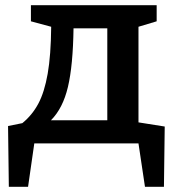

<svg xmlns="http://www.w3.org/2000/svg" viewBox="-20 -552 671 739"><path d="M513 -81 614 -65 611 167H538L513 0H112L88 167H14L11 -67L66 -78Q104 -109 127.5 -153Q151 -197 163.5 -268Q176 -339 177 -449L99 -470V-532H583V-470L513 -449ZM393 -89V-443H263Q261 -300 241.5 -217.5Q222 -135 176 -89Z"/></svg>

Font: Bitter Pro SemiBold
Style: Regular
Weight: 600
Designer: Sol Matas, and Bitter project Authors
Foundry: Sol Matas
Version: Version 1.010